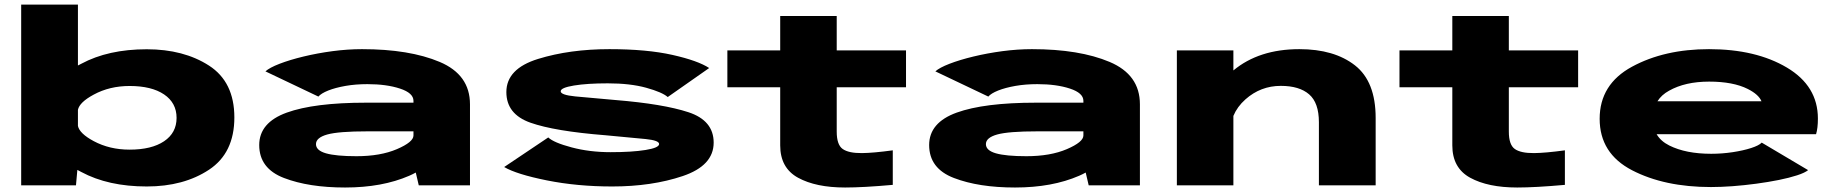

<svg xmlns="http://www.w3.org/2000/svg" viewBox="-20 -805 7979 834"><path d="M72 0V-785H318.5V-520.5Q325.5 -524.5 333 -528Q450 -591 617.5 -591Q778 -591 888 -520Q998 -449 998 -294.8Q998 -140.5 888 -67.8Q778 5 617.5 5Q450 5 333 -58Q324 -62.5 316 -67L310 0ZM318.5 -328V-258Q325.5 -225 387 -192Q456 -155 543 -155Q638.5 -155 692.8 -191.5Q747 -228 747 -293Q747 -358 692.8 -394.8Q638.5 -431.5 543 -431.5Q456 -431.5 387 -394Q325.5 -361 318.5 -328Z M1799 0 1786 -55.5Q1772.5 -48 1757.5 -41.5Q1640 9.5 1479 9.5Q1321.5 9.5 1213.8 -31.8Q1106 -73 1106 -175Q1106 -272.5 1225.5 -315.8Q1345 -359 1570 -359H1776V-367Q1776 -401 1717.5 -420.2Q1659 -439.5 1576 -439.5Q1524.5 -439.5 1480.5 -431.8Q1436.5 -424 1405.8 -411.8Q1375 -399.5 1363 -385.5L1133 -495Q1150.5 -511 1194.5 -528Q1238.5 -545 1298.5 -559.5Q1358.5 -574 1424.5 -582.8Q1490.5 -591.5 1552.5 -591.5Q1758.5 -591.5 1890 -536Q2021.5 -480.5 2021.5 -352V0ZM1776 -216.5V-234.5H1576.5Q1450.5 -234.5 1401.5 -220.8Q1352.5 -207 1352.5 -179Q1352.5 -151.5 1396 -139Q1439.5 -126.5 1528.5 -126.5Q1632.5 -126.5 1704.2 -157.2Q1776 -188 1776 -216.5Z M2639 5Q2487 5 2355.2 -21.5Q2223.5 -48 2170 -79.5L2361.5 -208Q2385 -185.5 2463 -164.8Q2541 -144 2632.5 -144Q2725 -144 2784 -153.5Q2843 -163 2843 -179.5Q2843 -195 2785 -201Q2727 -207 2610 -217.5Q2389 -235 2284.2 -272Q2179.5 -309 2179.5 -405Q2179.5 -506.5 2317.2 -549Q2455 -591.5 2627 -591.5Q2789.5 -591.5 2900.8 -566.5Q3012 -541.5 3060.5 -509.5L2880.5 -383.5Q2856.5 -404.5 2787 -423.8Q2717.5 -443 2620 -443Q2530.5 -443 2473 -433.5Q2415.5 -424 2415.5 -408.5Q2415.5 -392.5 2478.8 -386.2Q2542 -380 2653.5 -370.5Q2861 -353.5 2970.5 -317.5Q3080 -281.5 3080 -185.5Q3080 -85.5 2945.5 -40.2Q2811 5 2639 5Z M3651 9.5Q3524 9.5 3446.5 -33Q3369 -75.5 3369 -173.5V-426H3139.5V-586H3369V-735.5H3614.5V-586H3915.5V-426H3614.5V-233.5Q3614.5 -176 3640.5 -157.8Q3666.5 -139.5 3724 -140Q3773.5 -140.5 3858 -152V-2Q3729.5 9.5 3651 9.5Z M4709 0 4696 -55.5Q4682.5 -48 4667.5 -41.5Q4550 9.5 4389 9.5Q4231.5 9.5 4123.8 -31.8Q4016 -73 4016 -175Q4016 -272.5 4135.5 -315.8Q4255 -359 4480 -359H4686V-367Q4686 -401 4627.5 -420.2Q4569 -439.5 4486 -439.5Q4434.5 -439.5 4390.5 -431.8Q4346.5 -424 4315.8 -411.8Q4285 -399.5 4273 -385.5L4043 -495Q4060.5 -511 4104.5 -528Q4148.5 -545 4208.5 -559.5Q4268.5 -574 4334.5 -582.8Q4400.5 -591.5 4462.5 -591.5Q4668.5 -591.5 4800 -536Q4931.5 -480.5 4931.5 -352V0ZM4686 -216.5V-234.5H4486.5Q4360.5 -234.5 4311.5 -220.8Q4262.5 -207 4262.5 -179Q4262.5 -151.5 4306 -139Q4349.5 -126.5 4438.5 -126.5Q4542.5 -126.5 4614.2 -157.2Q4686 -188 4686 -216.5Z M5092 0V-586H5337.5V-499Q5448.5 -591.5 5624 -591.5Q5775.5 -591.5 5865.5 -521.2Q5955.5 -451 5955.5 -292.5V0H5709V-274Q5709 -358.5 5666.5 -395.2Q5624 -432 5543.5 -432Q5456 -432 5390 -373.5Q5354 -341.5 5337.5 -301.5V0Z M6570.5 9.5Q6443.5 9.5 6366 -33Q6288.5 -75.5 6288.5 -173.5V-426H6059V-586H6288.5V-735.5H6534V-586H6835V-426H6534V-233.5Q6534 -176 6560 -157.8Q6586 -139.5 6643.5 -140Q6693 -140.5 6777.5 -152V-2Q6649 9.5 6570.5 9.5Z M7412 7.5Q7210 7.5 7069.2 -65.5Q6928.5 -138.5 6928.5 -289Q6928.5 -439 7069 -515.2Q7209.5 -591.5 7403.5 -591.5Q7607 -591.5 7741.8 -511.5Q7876.5 -431.5 7876.5 -290Q7876.5 -248 7868.5 -222H7176Q7194 -191.5 7231 -173Q7303 -137 7413 -137Q7460.5 -137 7506.5 -144Q7552.5 -151 7586.5 -162Q7620.5 -173 7632.5 -185.5L7834 -66Q7820 -54.5 7786.2 -43.5Q7752.5 -32.5 7706.5 -23.2Q7660.5 -14 7608.5 -7Q7556.5 0 7505.8 3.8Q7455 7.5 7412 7.5ZM7179.5 -365H7631.5Q7619.5 -394.5 7572 -418.5Q7508.5 -450.5 7404 -450.5Q7300 -450.5 7230 -411Q7197 -393 7179.5 -365Z"/></svg>

Font: Anybody UltraExpanded ExtraBold
Style: Regular
Weight: 800
Width: 9
Designer: Tyler Finck
Foundry: Etcetera Type Company
Version: Version 1.010; ttfautohint (v1.8.3) -l 8 -r 50 -G 200 -x 14 